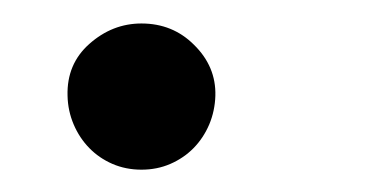

<svg xmlns="http://www.w3.org/2000/svg" viewBox="-20 -141 316 166"><path d="M57.2 -103Q77.1 -120.7 102.3 -120.7Q129.3 -120.7 147.7 -102.3Q166.9 -83.5 166.2 -58.2Q165.8 -45.1 160.9 -33.4Q155.9 -21.7 147.4 -13Q138.8 -4.3 127.3 0.7Q115.8 5.7 102.3 5.7Q88.8 5.7 77.2 0.7Q65.7 -4.3 57.2 -13Q48.7 -21.7 43.7 -33.4Q38.7 -45.1 38.4 -58.2Q37.6 -85.6 57.2 -103Z"/></svg>

Font: Inter P
Style: Italic
Weight: 400
Italic angle: -9.40001°
Designer: Rasmus Andersson
Foundry: rsms
Version: Version 3.018;git-588b23468